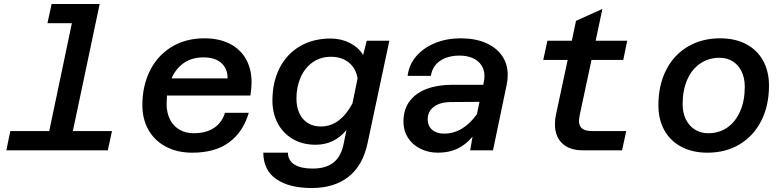

<svg xmlns="http://www.w3.org/2000/svg" viewBox="-20 -757 3940 967"><path d="M32 -97H228L342 -640H219L240 -737H482L347 -97H544L523 0H12Z M697 -228Q697 -323 734.5 -399.5Q772 -476 843 -520Q914 -564 1010 -564Q1083 -564 1136.5 -537Q1190 -510 1218.5 -460Q1247 -410 1247 -342Q1247 -311 1241 -276H821Q819 -248 819 -234Q819 -190 835.5 -156.5Q852 -123 883 -104.5Q914 -86 955 -86Q1019 -86 1059 -113.5Q1099 -141 1113 -189H1233Q1205 -93 1134.5 -40.5Q1064 12 948 12Q874 12 817 -17.5Q760 -47 728.5 -101.5Q697 -156 697 -228ZM1126 -362Q1127 -410 1095.5 -439Q1064 -468 1005 -468Q946 -468 905.5 -439.5Q865 -411 844 -362Z M1827 -552H1941L1831 -35Q1807 77 1735 133.5Q1663 190 1550 190Q1437 190 1372 145.5Q1307 101 1306 12H1430Q1431 52 1463.5 72Q1496 92 1554 92Q1623 92 1661 60.5Q1699 29 1711 -34L1725 -102Q1663 -28 1570 -28Q1503 -28 1453.5 -57.5Q1404 -87 1378 -137.5Q1352 -188 1352 -250Q1352 -343 1388 -414Q1424 -485 1490.5 -524Q1557 -563 1646 -563Q1698 -563 1742 -540.5Q1786 -518 1809 -480ZM1596 -120Q1646 -120 1686 -150.5Q1726 -181 1755 -236L1781 -362Q1773 -412 1737.5 -441.5Q1702 -471 1647 -471Q1594 -471 1554.5 -443Q1515 -415 1494 -367Q1473 -319 1473 -261Q1473 -219 1487.5 -187Q1502 -155 1530 -137.5Q1558 -120 1596 -120Z M2360 -69Q2326 -28 2283.5 -8Q2241 12 2186 12Q2137 12 2097 -8Q2057 -28 2034.5 -63.5Q2012 -99 2012 -144Q2012 -207 2044 -248.5Q2076 -290 2131 -310Q2186 -330 2258 -330H2414L2417 -346Q2420 -361 2420 -374Q2420 -405 2404.5 -428.5Q2389 -452 2360.5 -464.5Q2332 -477 2295 -477Q2236 -477 2197 -451Q2158 -425 2150 -375H2033Q2040 -432 2077 -474.5Q2114 -517 2172 -540.5Q2230 -564 2301 -564Q2372 -564 2425 -541.5Q2478 -519 2507.5 -477.5Q2537 -436 2537 -380Q2537 -352 2532 -331L2463 0H2348ZM2216 -84Q2312 -84 2382 -182L2395 -244L2252 -243Q2197 -243 2165.5 -219.5Q2134 -196 2134 -156Q2134 -123 2156.5 -103.5Q2179 -84 2216 -84Z M2775 -131Q2775 -158 2780 -179L2839 -455H2716L2737 -552H2860L2881 -652L3014 -712L2980 -552H3139L3119 -455H2959L2900 -179Q2896 -157 2896 -148Q2896 -123 2911.5 -110Q2927 -97 2963 -97H3134L3113 0H2915Q2848 0 2811.5 -35Q2775 -70 2775 -131Z M3296 -227Q3296 -328 3335 -404.5Q3374 -481 3444.5 -522.5Q3515 -564 3607 -564Q3682 -564 3737.5 -535Q3793 -506 3823 -452Q3853 -398 3853 -326Q3853 -225 3814 -148.5Q3775 -72 3705 -30Q3635 12 3543 12Q3468 12 3412 -17.5Q3356 -47 3326 -101Q3296 -155 3296 -227ZM3547 -86Q3602 -86 3643.5 -115Q3685 -144 3708 -197Q3731 -250 3731 -320Q3731 -364 3715 -397Q3699 -430 3670.5 -448Q3642 -466 3604 -466Q3549 -466 3506.5 -437Q3464 -408 3441 -355Q3418 -302 3418 -232Q3418 -190 3434 -156.5Q3450 -123 3479.5 -104.5Q3509 -86 3547 -86Z"/></svg>

Font: Azeret Mono Medium
Style: Italic
Weight: 500
Italic angle: -12°
Designer: Martin Vácha
Foundry: Displaay
Version: Version 1.000; Glyphs 3.0.3, build 3074